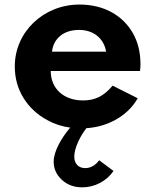

<svg xmlns="http://www.w3.org/2000/svg" viewBox="-20 -548 686 844"><path d="M342 275.5C368.5 275.5 394.5 269 419 256.5C443.5 243.5 463.5 226 479 203.5L416 156.5C399.5 179 377.5 191 355 191C323 191 306.5 170 306.5 140.5C306.5 121.5 312.5 99 325 72.5C334 53 345.5 34 359.5 15.5C404.5 12.5 446 1 483.5 -19C527.5 -42.5 561.5 -74.5 585.5 -116L475 -171.5C437 -126 398.5 -106.5 345 -106.5C260 -106.5 203 -158.5 203 -236H595.5C597.5 -253.5 597.5 -256.5 597.5 -265C597.5 -317.5 586.5 -363 564 -402.5C519 -481 436 -528 329.5 -528C171 -528 45 -407.5 45 -256C45 -204.5 58 -158 83.5 -117C109 -76 144 -43.5 188 -20C218.5 -3 252 8 288.5 13C267 38.5 250.5 63 238.5 86.5C223.5 115 216 140.5 216 163C216 194 228 220.5 252 242.5C275.5 264.5 305.5 275.5 342 275.5ZM208.5 -321C215.5 -380 260.5 -416.5 327.5 -416.5C390.5 -416.5 436.5 -380 446.5 -321Z"/></svg>

Font: Spartan
Style: Bold
Weight: 700
Designer: Matt Bailey, Mirko Velimirovic
Foundry: Matt Bailey
Version: Version 1.003